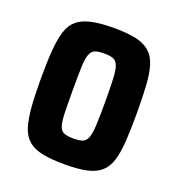

<svg xmlns="http://www.w3.org/2000/svg" viewBox="-102 -603 645 696"><g transform="rotate(20 220.0 -255.0)"><path d="M222 8Q170 8 136 1Q102 -6 81.5 -23.5Q61 -41 51.5 -71.5Q42 -102 38.5 -147Q35 -192 35 -255Q35 -319 38.5 -364Q42 -409 51.5 -439Q61 -469 81.5 -486Q102 -503 136 -510.5Q170 -518 222 -518Q272 -518 305.5 -511Q339 -504 359.5 -486.5Q380 -469 389.5 -439Q399 -409 402 -364Q405 -319 405 -255Q405 -192 402 -147Q399 -102 389.5 -71.5Q380 -41 359.5 -23.5Q339 -6 305.5 1Q272 8 222 8ZM220 -91Q243 -91 255.5 -96Q268 -101 274 -117.5Q280 -134 281.5 -167Q283 -200 283 -255Q283 -310 281.5 -343Q280 -376 274 -392.5Q268 -409 255.5 -414Q243 -419 220 -419Q197 -419 184.5 -414Q172 -409 166 -392.5Q160 -376 159 -343.5Q158 -311 158 -255Q158 -200 159 -167Q160 -134 165.5 -117.5Q171 -101 184 -96Q197 -91 220 -91Z"/></g></svg>

Font: Saira Condensed
Style: Bold
Weight: 700
Width: 3
Designer: Hector Gatti with collaboration of the Omnibus-Type team
Foundry: Omnibus-Type
Version: Version 1.101